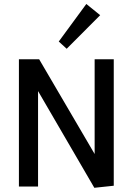

<svg xmlns="http://www.w3.org/2000/svg" viewBox="-20 -919 654 946"><path d="M444.8 6.3 167.5 -470.2V0H73.2V-627H172.9L446.3 -160.2V-627H540.5V-3.9ZM308.6 -678.7 269.5 -714.4 405.3 -899.4 473.6 -844.2Z"/></svg>

Font: Anaheim SemiBold
Style: Regular
Weight: 600
Version: Version 2.001